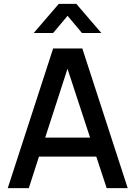

<svg xmlns="http://www.w3.org/2000/svg" viewBox="-20 -970 698 990"><path d="M402.5 -800 328.5 -888.5 254 -800H154L283 -950H373.5L502.5 -800ZM638.5 0H530L476.5 -162.5H181L128.5 0H20L254 -720H404.5ZM328 -615.5 213 -260.5H444.5Z"/></svg>

Font: Hauora SemiBold
Style: Regular
Weight: 600
Designer: Wayne Shih
Foundry: WCYS
Version: Version 1.001